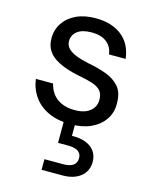

<svg xmlns="http://www.w3.org/2000/svg" viewBox="-116 -589 733 925"><g transform="rotate(15 250.5 -126.5)"><path d="M259 12Q198 12 151.5 -8.5Q105 -29 77 -67Q49 -105 42 -156H128Q134 -129 150 -107Q166 -85 194 -72Q222 -59 260 -59Q296 -59 318.5 -69.5Q341 -80 352.5 -97.5Q364 -115 364 -136Q364 -167 349.5 -183Q335 -199 307 -208Q279 -217 240 -224Q208 -230 176.5 -240.5Q145 -251 119.5 -266.5Q94 -282 79 -306Q64 -330 64 -365Q64 -408 86.5 -441.5Q109 -475 149.5 -494Q190 -513 246 -513Q326 -513 376 -474Q426 -435 435 -361H352Q347 -399 319.5 -420.5Q292 -442 245 -442Q198 -442 173.5 -423Q149 -404 149 -373Q149 -353 163 -338Q177 -323 203.5 -312.5Q230 -302 268 -294Q317 -285 358 -270Q399 -255 424.5 -226Q450 -197 450 -143Q451 -97 427 -62Q403 -27 360.5 -7.5Q318 12 259 12ZM182 260V207H274Q309 207 325.5 195Q342 183 342 159Q342 137 325.5 125.5Q309 114 274 114H225V-6H281V64Q319 63 348 73.5Q377 84 393.5 106Q410 128 410 160Q410 191 394.5 213.5Q379 236 351.5 248Q324 260 289 260Z"/></g></svg>

Font: DVN - DM Sans
Style: Regular
Weight: 400
Designer: Colophon Foundry, Jonny Pinhorn
Foundry: Colophon Foundry
Version: Version 4.004;gftools[0.9.30]